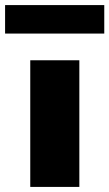

<svg xmlns="http://www.w3.org/2000/svg" viewBox="-53 -735 430 755"><path d="M66 0V-498H259V0ZM-33 -603V-715H357V-603Z"/></svg>

Font: Nunito Sans 10pt SemiExpanded Black
Style: Regular
Weight: 900
Width: 6
Designer: Vernon Adams
Foundry: Vernon Adams
Version: Version 3.101;gftools[0.9.27]